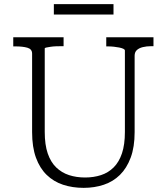

<svg xmlns="http://www.w3.org/2000/svg" viewBox="-20 -890 805 927"><path d="M196 -253Q196 -191 210.5 -149Q225 -107 251.5 -81.5Q278 -56 313.5 -44.5Q349 -33 391 -33Q432 -33 467.5 -44.5Q503 -56 529 -82Q555 -108 569 -150Q583 -192 583 -253V-646Q583 -651 575.5 -654.5Q568 -658 556 -660.5Q544 -663 529.5 -664.5Q515 -666 501 -666H493V-710H721V-667H710Q688 -667 669.5 -662.5Q651 -658 640.5 -648Q630 -638 630 -621V-252Q630 -180 611 -129Q592 -78 559 -45.5Q526 -13 481 2Q436 17 384 17Q330 17 284.5 2Q239 -13 205.5 -45.5Q172 -78 153.5 -129Q135 -180 135 -252V-631Q135 -653 112.5 -659.5Q90 -666 55 -666H44V-710H287V-667H278Q265 -667 250.5 -666.5Q236 -666 223.5 -664Q211 -662 203.5 -660.5Q196 -659 196 -656ZM240 -870H528V-820H240Z"/></svg>

Font: Roboto Serif SemiCondensed ExtraLight
Style: Regular
Weight: 250
Width: 4
Designer: Greg Gazdowicz
Foundry: Commercial Type
Version: Version 1.007